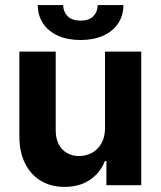

<svg xmlns="http://www.w3.org/2000/svg" viewBox="-20 -735 637 762"><path d="M396.8 -530.3H540.6V0H402.3V-95.9H396.5Q377.6 -48.5 336.1 -20.8Q294.7 6.8 235.9 6.8Q182.9 6.8 142.4 -17.3Q101.9 -41.4 79.4 -86.6Q56.9 -131.8 56.9 -192.8V-530.3H201.1V-218Q201.1 -187 212.4 -163.9Q223.8 -140.8 244.9 -128.3Q266 -115.7 293.7 -115.7Q321.5 -115.7 345 -128.5Q368.5 -141.3 382.7 -166.5Q396.8 -191.8 396.8 -226.1ZM299.5 -576.2Q248.2 -576.2 210 -593.4Q171.7 -610.6 150.8 -642.2Q129.9 -673.8 129.9 -714.8H230.8Q230.8 -689.2 247.7 -671.3Q264.6 -653.3 299.5 -653.3Q334.2 -653.3 350.8 -671Q367.4 -688.7 367.9 -714.8H469.8Q469.8 -673.8 448.9 -642.2Q428 -610.6 389.6 -593.4Q351.1 -576.2 299.5 -576.2Z"/></svg>

Font: Pretendard GOV Variable
Style: Regular
Weight: 400
Designer: Base glyphs from Inter by Rasmus Andersson; Hangul glyphs from Noto Sans CJK(Source Han Sans) by Jang Soo-young and Kang
Foundry: Kil Hyung-jin
Version: Version 1.307;Glyphs 3.2 (3192)